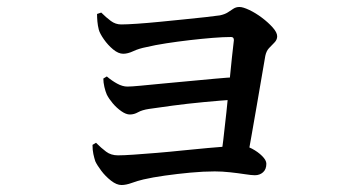

<svg xmlns="http://www.w3.org/2000/svg" viewBox="-20 -533 1040 550"><path d="M611 -71Q615 -94 619.5 -131Q624 -168 628.5 -211Q633 -254 637 -295.5Q641 -337 644.5 -369.5Q648 -402 650 -418Q650 -427 642 -427Q620 -427 589 -424.5Q558 -422 523.5 -418Q489 -414 456.5 -409Q424 -404 399 -398Q378 -394 362 -386.5Q346 -379 333 -379Q319 -379 304 -391.5Q289 -404 277.5 -420.5Q266 -437 263 -448Q260 -460 259 -471.5Q258 -483 258 -493L270 -497Q284 -483 297.5 -473Q311 -463 327 -463Q343 -463 372.5 -465Q402 -467 437.5 -470.5Q473 -474 507.5 -477.5Q542 -481 569.5 -484Q597 -487 610 -489Q624 -492 632.5 -497.5Q641 -503 648.5 -508Q656 -513 666 -513Q676 -513 694 -504.5Q712 -496 730 -482.5Q748 -469 761 -454.5Q774 -440 774 -429Q774 -419 766 -411Q758 -403 750.5 -395Q743 -387 740 -373Q736 -350 729.5 -312Q723 -274 715.5 -230.5Q708 -187 700.5 -144.5Q693 -102 687 -69ZM328 -3Q314 -3 298 -15.5Q282 -28 270 -44Q258 -60 253 -71Q250 -80 247.5 -91.5Q245 -103 245 -118L255 -124Q270 -109 284 -98.5Q298 -88 318 -88Q334 -88 363 -90Q392 -92 428.5 -95Q465 -98 503 -102Q541 -106 575.5 -109Q610 -112 635.5 -114Q661 -116 670 -116Q685 -116 702 -107Q719 -98 731 -86Q743 -74 743 -64Q743 -48 733.5 -39.5Q724 -31 710 -31Q701 -31 681.5 -34Q662 -37 639 -39.5Q616 -42 595 -42Q563 -42 525.5 -38.5Q488 -35 452.5 -30Q417 -25 391 -19Q374 -15 357.5 -9Q341 -3 328 -3ZM352 -205Q341 -205 327.5 -214.5Q314 -224 303 -237Q292 -250 286 -262Q282 -271 279 -284Q276 -297 276 -308L286 -314Q300 -302 315.5 -293.5Q331 -285 345 -285Q356 -285 382.5 -287.5Q409 -290 445 -293.5Q481 -297 520 -300.5Q559 -304 595.5 -307.5Q632 -311 658 -312L655 -248Q611 -245 563.5 -240.5Q516 -236 475 -230.5Q434 -225 407 -221Q387 -218 375.5 -211.5Q364 -205 352 -205Z"/></svg>

Font: Noto Serif HK ExtraLight SemiBold
Style: Regular
Weight: 600
Version: Version 2.002-H1;hotconv 1.1.0;makeotfexe 2.6.0